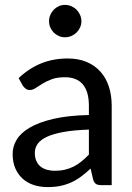

<svg xmlns="http://www.w3.org/2000/svg" viewBox="-20 -755 539 783"><path d="M31.5 0ZM393.5 0Q379.5 0 372 -4.5Q364.5 -9 360 -22L349.5 -67.5Q330 -49.5 311 -35.2Q292 -21 271.2 -11.5Q250.5 -2 227 3Q203.5 8 174.5 8Q144.5 8 118.5 -0.2Q92.5 -8.5 73.2 -25.5Q54 -42.5 42.8 -67.8Q31.5 -93 31.5 -127.5Q31.5 -157.5 47.8 -185Q64 -212.5 100.8 -234.2Q137.5 -256 196.8 -270Q256 -284 342.5 -286V-324Q342.5 -381.5 317.8 -410.8Q293 -440 245 -440Q212.5 -440 190.8 -431.8Q169 -423.5 153.2 -413.8Q137.5 -404 125.5 -396Q113.5 -388 101.5 -388Q91.5 -388 84.8 -393.2Q78 -398.5 73 -405.5L56 -436.5Q98.5 -476.5 147.8 -496.5Q197 -516.5 256.5 -516.5Q299.5 -516.5 333 -502.5Q366.5 -488.5 389.2 -463.2Q412 -438 423.8 -402.5Q435.5 -367 435.5 -324V0ZM203 -58.5Q225.5 -58.5 244.8 -63Q264 -67.5 280.8 -76Q297.5 -84.5 312.5 -96.8Q327.5 -109 342.5 -124.5V-226.5Q282.5 -224.5 240.5 -217Q198.5 -209.5 172.2 -197.5Q146 -185.5 134 -168.8Q122 -152 122 -132Q122 -112.5 128.2 -98.5Q134.5 -84.5 145.5 -75.8Q156.5 -67 171.2 -62.8Q186 -58.5 203 -58.5ZM312 -668.5Q312 -655 306.5 -643Q301 -631 292 -622.2Q283 -613.5 270.8 -608.2Q258.5 -603 245 -603Q231.5 -603 219.8 -608.2Q208 -613.5 199.2 -622.2Q190.5 -631 185.2 -643Q180 -655 180 -668.5Q180 -682 185.2 -694.2Q190.5 -706.5 199.2 -715.5Q208 -724.5 219.8 -729.8Q231.5 -735 245 -735Q258.5 -735 270.8 -729.8Q283 -724.5 292 -715.5Q301 -706.5 306.5 -694.2Q312 -682 312 -668.5Z"/></svg>

Font: Lato Medium
Style: Regular
Weight: 500
Designer: Lukasz Dziedzic
Foundry: tyPoland Lukasz Dziedzic
Version: Version 2.006; 2014-01-15